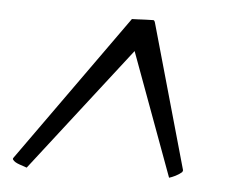

<svg xmlns="http://www.w3.org/2000/svg" viewBox="-38 -737 597 491"><g transform="rotate(5 260.0 -491.0)"><path d="M337 -693Q340 -693 342 -685L446 -317Q445 -315 445 -314Q445 -313 444 -312Q437 -306 428 -301.5Q419 -297 412 -295L296 -610L47 -289Q41 -291 28 -295.5Q15 -300 11 -306Q9 -308 11 -311L282 -691Q292 -691 297 -691.5Q302 -692 307 -692Q312 -692 318.5 -692.5Q325 -693 337 -693Z"/></g></svg>

Font: Lusitana
Style: Italic
Weight: 400
Italic angle: -12°
Designer: Ana Paula Megda
Foundry: Ana Paula Megda
Version: Version 1.000; ttfautohint (v1.1) -l 8 -r 50 -G 200 -x 14 -D